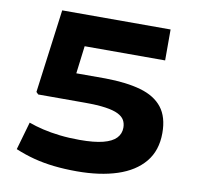

<svg xmlns="http://www.w3.org/2000/svg" viewBox="-79 -782 899 874"><g transform="rotate(10 370.5 -345.0)"><path d="M45 -42 82 -171Q112 -160 148 -151.5Q184 -143 227 -138Q270 -133 319 -133Q386 -133 427 -143.5Q468 -154 487 -174Q506 -194 506 -222Q506 -242 497.5 -257Q489 -272 468 -282.5Q447 -293 409.5 -298.5Q372 -304 314 -304H98L88 -314L139 -700H640V-557H268L252 -429H387Q484 -428 550.5 -409Q617 -390 651 -346.5Q685 -303 685 -229Q685 -148 641 -95Q597 -42 517.5 -16Q438 10 331 10Q275 10 225.5 4.5Q176 -1 132 -12.5Q88 -24 45 -42Z"/></g></svg>

Font: Georama SemiExpanded
Style: Bold
Weight: 700
Width: 6
Designer: Jean-Baptiste Levee
Foundry: Production Type
Version: Version 1.001